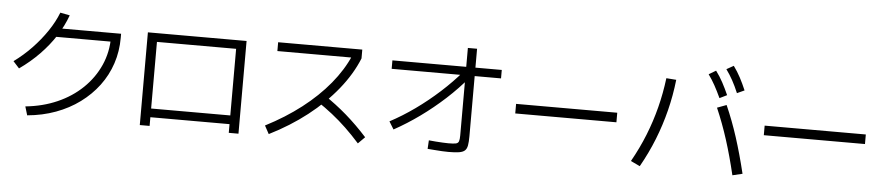

<svg xmlns="http://www.w3.org/2000/svg" viewBox="-47 -1180 7094 1539"><g transform="rotate(5 3500.0 -410.5)"><path d="M176 -36Q315 -50 431 -101Q547 -152 632.5 -234.5Q718 -317 765 -422.5Q812 -528 812 -650L845 -613H350V-683H890V-650Q890 -541 857.5 -443Q825 -345 763.5 -263Q702 -181 616.5 -118Q531 -55 425 -16Q319 23 197 34ZM50 -389Q127 -445 193 -514Q259 -583 310 -658.5Q361 -734 390 -809L467 -794Q436 -708 383.5 -626.5Q331 -545 259 -471Q187 -397 99 -335Z M1103 33V-713H1897V33H1819V-37H1182V33ZM1182 -107H1819V-643H1182Z M2103 -51Q2261 -132 2388.5 -230.5Q2516 -329 2608.5 -441Q2701 -553 2752 -672L2774 -654H2150V-725H2827V-654Q2775 -525 2676 -402.5Q2577 -280 2441 -174Q2305 -68 2139 15ZM2857 27Q2800 -37 2744.5 -90Q2689 -143 2629.5 -190Q2570 -237 2502 -282L2552 -338Q2654 -270 2740.5 -195Q2827 -120 2911 -27Z M3094 -171Q3194 -224 3293.5 -295Q3393 -366 3485 -449.5Q3577 -533 3652 -621L3707 -580Q3628 -485 3534 -399Q3440 -313 3338 -239.5Q3236 -166 3132 -109ZM3587 32Q3563 32 3535 30.5Q3507 29 3477 26.5Q3447 24 3418 22L3422 -47Q3449 -44 3478 -42Q3507 -40 3533.5 -38.5Q3560 -37 3580 -37Q3621 -37 3639.5 -41Q3658 -45 3663.5 -60.5Q3669 -76 3669 -108V-812H3743V-108Q3743 -62 3738 -34Q3733 -6 3717.5 8Q3702 22 3670.5 27Q3639 32 3587 32ZM3075 -592V-660H3955V-592Z M4093 -322V-399H4907V-322Z M5870 20Q5834 -132 5793 -260.5Q5752 -389 5700 -509L5775 -537Q5828 -417 5870 -286.5Q5912 -156 5950 1ZM5050 -23Q5112 -133 5156.5 -244.5Q5201 -356 5230.5 -471.5Q5260 -587 5275 -709L5355 -703Q5341 -576 5310.5 -454.5Q5280 -333 5234 -217Q5188 -101 5124 12ZM5713 -587Q5687 -643 5663 -686.5Q5639 -730 5610 -770L5667 -804Q5699 -761 5723.5 -715.5Q5748 -670 5772 -616ZM5849 -639Q5825 -696 5801 -739.5Q5777 -783 5748 -823L5805 -855Q5837 -811 5861 -765.5Q5885 -720 5908 -666Z M6093 -322V-399H6907V-322Z"/></g></svg>

Font: M PLUS 1
Style: Regular
Weight: 400
Designer: Coji Morishita
Foundry: UNDERFOREST DESIGN
Version: Version 1.001